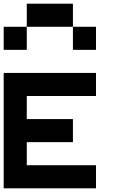

<svg xmlns="http://www.w3.org/2000/svg" viewBox="-20 -1020 665 1040"><path d="M125 -875V-1000H375V-875ZM0 -750V-875H125V-750ZM375 -750V-875H500V-750ZM500 -125V0H0V-625H500V-500H125V-375H375V-250H125V-125Z"/></svg>

Font: Tiny5
Style: Regular
Weight: 400
Designer: Stefan Schmidt
Foundry: Made with Bits'n'Picas by Kreative Software
Version: Version 1.002; ttfautohint (v1.8.4.7-5d5b)